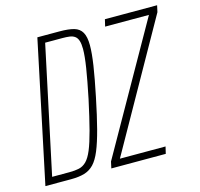

<svg xmlns="http://www.w3.org/2000/svg" viewBox="-101 -797 944 906"><g transform="rotate(-15 371.0 -344.0)"><path d="M12 0 157 -688H265Q309 -688 335.5 -680.5Q362 -673 374.5 -651Q387 -629 387 -588Q387 -549 378 -490Q369 -431 351 -344Q333 -256 317 -195Q301 -134 285 -95.5Q269 -57 249.5 -36.5Q230 -16 203 -8Q176 0 138 0ZM54 -34H139Q166 -34 186 -38.5Q206 -43 222 -59Q238 -75 252 -108.5Q266 -142 281 -199Q296 -256 315 -344Q333 -431 342 -488Q351 -545 351 -579Q351 -604 346 -619.5Q341 -635 330.5 -642.5Q320 -650 305 -652Q290 -654 270 -654H186ZM334 0 341 -32 693 -654H479L487 -688H742L735 -656L385 -34H608L600 0Z"/></g></svg>

Font: Saira ExtraCondensed Thin
Style: Italic
Weight: 250
Width: 2
Italic angle: -12°
Designer: Hector Gatti with collaboration of the Omnibus-Type team
Foundry: Omnibus-Type
Version: Version 1.101